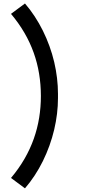

<svg xmlns="http://www.w3.org/2000/svg" viewBox="-20 -866 484 1073"><path d="M119.5 186.5C158 142 191.5 91 219.5 34.5C275.5 -79 304 -202.5 304 -318V-330V-342C304 -399.5 297 -458.5 283 -519C254.5 -639.5 197 -757 119.5 -846.5L41.5 -788.5C157.5 -650.5 208 -500 208.5 -330C208.5 -164 158.5 -10.5 41.5 128.5Z"/></svg>

Font: Vela Sans SemBd
Style: Regular
Weight: 600
Designer: Principal design: Mikhail Sharanda - project Manrope.
Design modification: Ravid Balaliev
Foundry: Mikhail Sharanda
Version: Version 1.001